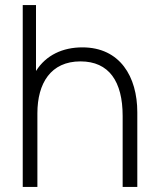

<svg xmlns="http://www.w3.org/2000/svg" viewBox="-20 -740 624 760"><path d="M465.5 -281V0H523.5V-295.5C523.5 -436.5 455 -552.5 306 -552.5C229 -552.5 162.5 -522.5 122.5 -459V-720H70V0H128V-291.5C128 -410.5 181 -497 298.5 -497C411.5 -497 465.5 -417.5 465.5 -281Z"/></svg>

Font: Eudonet Light
Style: Regular
Weight: 300
Designer: Mikhail Sharanda
Foundry: Mikhail Sharanda
Version: Version 4.503;Glyphs 3.1.2 (3151)